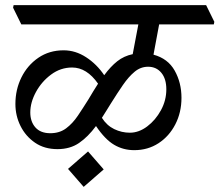

<svg xmlns="http://www.w3.org/2000/svg" viewBox="-20 -640 855 748"><path d="M503 -55Q460 -55 424.5 -76Q389 -97 354 -149Q323 -107 288 -83Q253 -59 204 -59Q153 -59 116.5 -84Q80 -109 60 -149Q40 -189 40 -235Q40 -291 63.5 -338.5Q87 -386 129.5 -415Q172 -444 228 -444Q274 -444 315.5 -417Q357 -390 386 -347Q411 -381 437 -401.5Q463 -422 497 -429L519 -545H63L31 -610L33 -620H783L815 -555L813 -545H600L578 -427Q634 -412 660.5 -365Q687 -318 687 -259Q687 -202 663 -155.5Q639 -109 597.5 -82Q556 -55 503 -55ZM362 -314Q318 -377 261 -377Q216 -377 179 -349.5Q142 -322 120 -281.5Q98 -241 98 -202Q98 -166 118 -143.5Q138 -121 176 -121Q212 -121 237.5 -140Q263 -159 283.5 -189.5Q304 -220 324 -252Q334 -269 343.5 -284.5Q353 -300 362 -314ZM377 -181Q396 -151 425 -137Q454 -123 486 -123Q521 -123 553.5 -147.5Q586 -172 607 -210.5Q628 -249 628 -292Q628 -333 608.5 -356.5Q589 -380 557 -380Q528 -380 504.5 -360.5Q481 -341 459 -309Q437 -277 412 -237Q403 -222 394 -208Q385 -194 377 -181ZM384 20 306 88 245 18 323 -50Z"/></svg>

Font: Tiro Devanagari Sanskrit
Style: Italic
Weight: 400
Italic angle: -11°
Designer: Devanagari: John Hudson & Fiona Ross, assisted by Paul Hanslow. Latin: John Hudson with Paul Hanslow, assisted by Kaja S
Foundry: Tiro Typeworks Ltd.
Version: Version 1.52